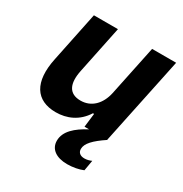

<svg xmlns="http://www.w3.org/2000/svg" viewBox="-174 -667 967 1017"><g transform="rotate(30 309.0 -159.0)"><path d="M189 10C256 10 321 -17 363 -84H370L360 0H388C320 36 270 79 270 137C270 188 312 218 379 218C413 218 450 211 475 200L486 136C473 142 458 146 443 146C417 146 402 133 402 111C402 78 434 44 500 0L499 -1L611 -536H464L400 -229C384 -155 337 -109 272 -109C201 -109 177 -159 195 -246L255 -536H108L45 -231C12 -75 67 10 189 10Z"/></g></svg>

Font: Mona Sans
Style: Bold Italic
Weight: 700
Italic angle: -11.7°
Designer: Deni Anggara
Foundry: GitHub
Version: Version 2.000;Glyphs 3.2.3 (3260)